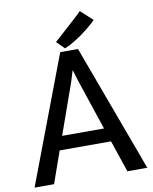

<svg xmlns="http://www.w3.org/2000/svg" viewBox="-102 -1042 891 1118"><g transform="rotate(-10 343.5 -483.5)"><path d="M10.3 0H125.5L191.9 -188H495.6L559.1 0H676.8L399.4 -751H294.4ZM220.7 -269 326.2 -566.4 347.7 -635.7 368.7 -566.4 468.3 -269ZM325.7 -768.1C381.8 -788.1 473.6 -855.5 519 -901.9L447.8 -966.8C445.3 -960.4 283.7 -815.9 280.3 -813Z"/></g></svg>

Font: Merriweather Sans
Style: Regular
Weight: 400
Designer: Eben Sorkin ( eben@eyebytes.com )
Foundry: Eben Sorkin
Version: Version 1.003